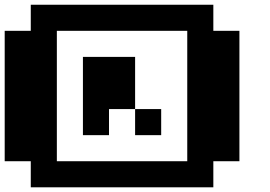

<svg xmlns="http://www.w3.org/2000/svg" viewBox="-20 -798 1151 818"><path d="M444.4 -333.3V-222.2H333.3V-555.6H555.6V-333.3ZM777.8 -111.1V-666.7H222.2V-111.1ZM888.9 -666.7H1000V-111.1H888.9V0H111.1V-111.1H0V-666.7H111.1V-777.8H888.9ZM666.7 -222.2H555.6V-333.3H666.7Z"/></svg>

Font: Pixeloid Sans
Style: Bold
Weight: 700
Monospace: yes
Designer: GGBot
Version: 0.3